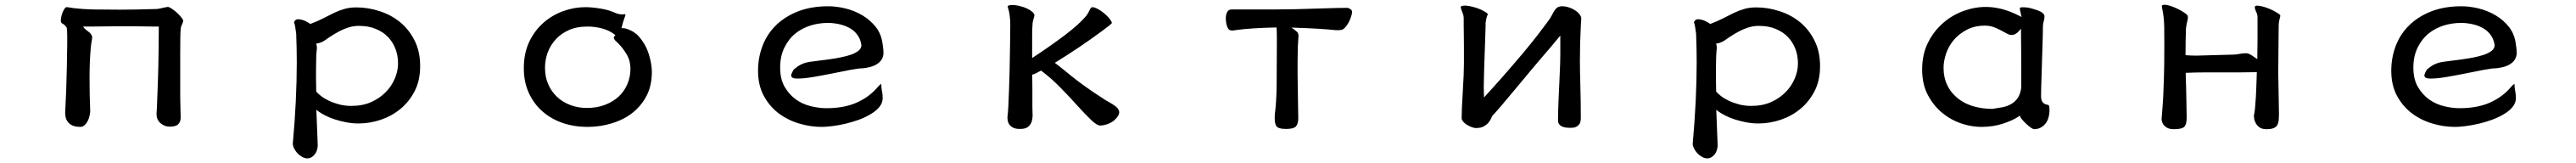

<svg xmlns="http://www.w3.org/2000/svg" viewBox="-20 -497 11040 698"><path d="M260.7 -464.4Q254.9 -459.5 249 -445.8Q240.7 -424.3 240.7 -408.2Q240.7 -401.9 244.1 -398.4L247.6 -396Q257.8 -391.1 266.1 -378.4Q268.1 -364.7 268.1 -341.3V-303.7Q268.1 -280.3 266.4 -205.6Q264.6 -130.9 263.7 -110.4Q263.2 -89.8 259.3 -14.6Q259.3 15.6 275.9 30.8Q293 46.4 323.2 46.4Q334.5 46.4 342.3 39.1Q354.5 28.3 361.3 8.3Q363.3 2.4 365 -6.8Q366.7 -16.1 366.7 -23.2Q366.7 -30.3 366.2 -36.6Q363.8 -83 363.8 -167Q363.8 -200.7 365.2 -233.9Q366.7 -267.1 368.7 -289.1Q370.6 -311 374.5 -330.1Q375 -333 375 -337.2Q375 -341.3 373.5 -344.7Q369.6 -352.5 363.8 -357.7Q357.9 -362.8 352.5 -366.5Q347.2 -370.1 345.2 -372.1Q342.3 -374.5 341.3 -376.5L335.9 -383.3H373Q391.6 -383.3 414.6 -383.8Q437.5 -384.3 463.4 -384.3H564.9Q588.9 -384.3 608.4 -383.8Q627.9 -383.3 640.6 -383.3H660.6V-378.9Q660.6 -350.1 659.7 -275.6Q658.7 -201.2 657.2 -163.6Q655.8 -126 654.8 -95.2Q652.3 -24.9 650.9 -9.8Q650.9 16.6 668.5 31Q686 45.4 707 45.4Q733.4 45.4 743.9 34.9Q754.4 24.4 754.4 6.8Q754.4 1.5 753.4 -32.5Q752.4 -66.4 752.4 -85.9V-267.6Q752.4 -356 754.4 -370.6Q754.4 -380.9 760.3 -392.6Q765.1 -402.3 765.1 -408.2Q765.1 -412.6 758.8 -420.4Q742.2 -442.4 715.3 -460.4Q704.6 -467.3 699.2 -467.3Q695.8 -467.3 689.5 -465.8Q668.9 -461.4 662.8 -460Q656.7 -458.5 653.3 -458.5Q556.6 -455.6 492.2 -455.6Q427.7 -455.6 381.3 -456.5Q335 -457.5 303.2 -461.4Q298.3 -461.4 285.2 -463.9Q272 -466.3 268.8 -466.3Q265.6 -466.3 265.1 -466.3Q264.6 -466.3 263.9 -466.1Q263.2 -465.8 262.5 -465.3Q261.7 -464.8 260.7 -464.4Z M1240.7 -401.9Q1240.7 -399.4 1241.2 -398.4Q1244.6 -391.6 1249.5 -353V-352.5Q1252 -290.5 1252 -231.4Q1252 -68.4 1234.9 119.1Q1234.9 127 1240.2 138.2Q1252.4 162.1 1274.9 174.8Q1286.1 181.2 1297.9 181.2Q1312 181.2 1324.7 168.9Q1335.9 157.7 1339.8 140.6Q1341.8 132.3 1341.8 125Q1341.8 120.6 1341.3 111.3L1335.9 -26.9L1343.3 -21Q1356 -11.7 1375 -2Q1413.1 17.1 1465.3 26.9Q1490.7 31.7 1516.6 31.7Q1564.9 31.7 1612.1 15.9Q1659.2 0 1696.5 -30.8Q1733.9 -61.5 1757.3 -106.9Q1780.8 -152.3 1780.8 -214.4Q1780.8 -276.4 1756.8 -323.7Q1732.9 -371.1 1694.6 -402.3Q1656.2 -433.6 1606.9 -449.2Q1558.1 -465.3 1507.8 -465.3Q1479 -465.3 1456.1 -458.7Q1433.1 -452.1 1410.9 -441.4Q1388.7 -430.7 1365.2 -418.5Q1341.8 -406.2 1310.1 -394.5Q1291 -407.2 1277.8 -411.1Q1267.6 -414.6 1258.8 -414.6Q1250 -414.6 1245.4 -409.9Q1240.7 -405.3 1240.7 -401.9ZM1334.5 -197.3Q1334.5 -253.9 1337.4 -283.2Q1337.4 -284.2 1337.6 -285.4Q1337.9 -286.6 1337.9 -287.1Q1337.9 -288.6 1338.4 -290Q1338.4 -295.9 1337.9 -298.3Q1337.4 -300.8 1335.4 -310.5L1340.3 -311Q1350.6 -312.5 1362.3 -318.4Q1365.7 -320.3 1368.7 -321.8Q1418.5 -357.4 1454.6 -372.6Q1464.8 -376.5 1475.1 -379.9Q1496.6 -386.2 1517.6 -386.2Q1559.6 -386.2 1589.8 -373.5Q1622.6 -360.4 1644 -337.4Q1675.3 -303.7 1683.6 -255.9Q1686 -240.7 1686 -224.6Q1686 -193.4 1672.4 -161.1Q1658.2 -127.4 1632.3 -101.6Q1606.4 -75.7 1571.3 -60.1Q1534.2 -43.5 1486.3 -43.5Q1457.5 -43.5 1433.1 -50Q1408.7 -56.6 1389.2 -65.9Q1369.6 -75.2 1356.2 -85.7Q1342.8 -96.2 1335.4 -105Q1334.5 -131.8 1334.5 -155.8Z M2658.7 -436Q2656.7 -436.5 2656.2 -436.5Q2655.8 -436.5 2655 -436.3Q2654.3 -436 2652.8 -435.5Q2650.9 -435.1 2647 -435.1Q2643.1 -435.1 2633.8 -436.5Q2624.5 -438 2606.4 -446.3Q2583.5 -455.6 2549.8 -460.9Q2516.1 -466.3 2488.3 -466.3Q2441.4 -466.3 2394.3 -449.5Q2347.2 -432.6 2309.6 -399.9Q2272 -367.2 2248.5 -318.4Q2225.1 -269.5 2225.1 -205.1Q2225.1 -145.5 2246.6 -98.9Q2268.1 -52.2 2305.2 -19.8Q2342.3 12.7 2391.6 29.5Q2440.9 46.4 2497.6 46.4Q2554.2 46.4 2604.5 30.3Q2669.4 10.3 2710.9 -31.7Q2735.8 -56.2 2752 -88.4Q2773.9 -131.8 2773.9 -188.5Q2773.9 -225.1 2759.5 -269Q2745.1 -313 2710.9 -348.6Q2709 -350.1 2702.9 -354.7Q2696.8 -359.4 2689.9 -363.3Q2678.7 -369.1 2668.5 -372.8Q2658.2 -376.5 2649.4 -376.5H2643.6Q2649.9 -401.9 2654.3 -413.8Q2658.7 -425.8 2660.6 -432.1Q2660.6 -434.6 2658.7 -436ZM2669.9 -139.2Q2643.6 -75.2 2573.7 -48.3Q2539.1 -34.7 2495.1 -34.7Q2459 -34.7 2426.8 -46.4Q2390.6 -59.1 2364.7 -85Q2343.3 -106 2330.6 -134.3Q2315.9 -166 2315.9 -207Q2315.9 -237.8 2326.2 -269Q2338.9 -305.2 2366.2 -333Q2386.7 -353.5 2416 -367.2Q2450.2 -383.3 2498 -383.3Q2530.8 -383.3 2561.8 -374.8Q2592.8 -366.2 2614.3 -349.1L2617.7 -346.2L2614.3 -342.8Q2610.8 -338.9 2610.8 -335.9Q2610.8 -332 2614.7 -326.2Q2617.2 -323.2 2619.6 -320.8L2627.4 -314L2630.4 -310.5Q2648.9 -292.5 2665.5 -264.9Q2682.1 -237.3 2682.1 -203.1Q2682.1 -168.9 2669.9 -139.2Z M3530.3 -470.2Q3458 -470.2 3401.4 -448.7Q3316.9 -416 3272 -347.7Q3244.1 -304.2 3233.9 -249.5Q3229 -222.7 3229 -194.3Q3229 -132.8 3252.9 -87.9Q3276.9 -43 3315.4 -13.2Q3354.5 16.6 3403.6 31.5Q3452.6 46.4 3502 46.4Q3520 46.4 3547.4 43Q3606.4 35.6 3661.6 15.6Q3690.4 4.9 3713.4 -9.3Q3736.3 -22.9 3749.8 -40Q3763.2 -57.1 3763.2 -77.1Q3763.2 -93.3 3760.3 -106.4Q3757.3 -119.6 3757.3 -133.8Q3757.3 -135.7 3756.8 -137.2Q3754.9 -136.7 3752.9 -135.3Q3751 -133.8 3749 -131.8Q3745.6 -128.4 3741.7 -124Q3707 -82.5 3652.8 -58.1Q3598.6 -33.7 3521.5 -33.7Q3490.7 -33.7 3456.1 -42Q3381.3 -60.1 3343.3 -124.5Q3323.7 -158.2 3323.7 -207.5Q3323.7 -256.8 3342.3 -293.9Q3360.8 -331.1 3389.6 -354Q3431.6 -387.2 3490.2 -396Q3507.8 -398.9 3529.1 -398.9Q3550.3 -398.9 3574.2 -394Q3598.1 -389.2 3618.7 -378.4Q3639.6 -367.7 3653.3 -349.6Q3667.5 -331.5 3671.4 -307.1Q3671.9 -305.2 3671.9 -302.7Q3671.9 -289.6 3659.2 -279.5Q3646.5 -269.5 3625.5 -262.2Q3590.3 -250.5 3528.3 -242.2Q3503.4 -238.8 3481.9 -236.3Q3460.4 -233.9 3448.7 -231.9Q3420.9 -227.5 3399.4 -212.9Q3391.1 -207 3381.8 -199.2Q3371.6 -182.1 3370.6 -172.9Q3370.6 -170.4 3375 -165.5Q3379.4 -160.6 3399.4 -160.6Q3426.3 -160.6 3466.6 -167.5Q3506.8 -174.3 3547.9 -182.6Q3588.9 -190.9 3624.8 -197.8Q3660.6 -204.6 3678.7 -204.6Q3713.4 -208.5 3732.4 -218.8Q3751 -229 3758.8 -242.2Q3766.6 -255.4 3766.6 -270Q3766.6 -285.6 3763.2 -306.2Q3758.3 -349.1 3734.9 -379.9Q3710.9 -410.6 3677 -430.9Q3643.1 -451.2 3604 -460.7Q3564.9 -470.2 3530.3 -470.2Z M4403.8 -248.5V-346.2Q4403.8 -375 4405.8 -398.9Q4406.7 -405.3 4408.7 -412.6Q4412.6 -423.8 4413.6 -431.2Q4413.6 -438.5 4404.3 -446.3Q4390.1 -458.5 4366.2 -466.8Q4358.4 -469.2 4346.7 -472.2Q4332 -475.6 4319.8 -475.6Q4307.6 -475.6 4301.8 -472.7Q4298.8 -471.2 4298.8 -469.7Q4298.8 -467.8 4299.8 -465.3Q4305.2 -449.2 4307.6 -429.9Q4310.1 -410.6 4310.1 -389.6Q4310.1 -373 4309.1 -302.7Q4308.1 -232.4 4307.1 -190.4Q4305.2 -115.2 4301.8 -43Q4300.3 -13.2 4298.3 0.5Q4297.9 3.4 4297.9 8.1Q4297.9 12.7 4299.3 20.5Q4303.2 40 4322.3 49.8Q4333 55.2 4351.6 55.2Q4376.5 55.2 4387.2 45.4Q4398.4 35.6 4402.1 22.7Q4405.8 9.8 4405.8 -2.9Q4405.8 -5.9 4405.5 -10.3Q4405.3 -14.6 4405.3 -20Q4404.8 -30.3 4404.8 -39.1V-110.8Q4404.8 -148.4 4403.8 -177.2L4407.2 -178.2Q4414.6 -179.7 4422.9 -184.6Q4431.6 -189.5 4441.9 -194.8Q4486.3 -161.6 4526.1 -120.8Q4565.9 -80.1 4594.7 -47.9Q4630.9 -7.8 4656.2 16.4Q4681.6 40.5 4695.3 40.5Q4714.8 40.5 4737.8 29.8Q4760.3 19 4773.4 -2.9Q4776.9 -10.7 4776.9 -15.9Q4776.9 -21 4775.4 -24.4Q4771 -34.2 4760.3 -42.5Q4749.5 -50.8 4733.4 -59.6Q4717.3 -68.4 4701.7 -79.1Q4633.3 -123 4577.6 -167Q4554.7 -185.1 4542 -195.8Q4520.5 -213.4 4501 -228Q4608.4 -293.9 4704.1 -364.7Q4740.7 -391.6 4745.6 -398.4Q4744.6 -406.7 4731.4 -421.9Q4723.6 -430.7 4711.7 -440.7Q4699.7 -450.7 4685.3 -458.5Q4670.9 -466.3 4661.6 -466.3Q4655.3 -465.3 4650.4 -454.6Q4644.5 -440.9 4636.2 -429.7Q4606.4 -394 4546.1 -348.1Q4485.8 -302.2 4403.8 -248.5Z M5256.3 -366.7Q5259.3 -366.2 5263.7 -366.2Q5266.6 -366.2 5272.9 -367.7Q5342.3 -377.4 5451.2 -379.4Q5452.6 -362.3 5452.6 -342.8V-300.8Q5452.6 -206.1 5451.7 -131.6Q5450.7 -57.1 5443.8 -6.3Q5443.4 1.5 5443.4 8.8Q5443.4 29.3 5449.2 41Q5456.5 55.2 5492.2 55.2Q5524.4 55.2 5534.4 44.2Q5544.4 33.2 5544.4 8.8Q5544.4 5.4 5543 -75.4Q5541.5 -156.2 5541.5 -177.7V-235.8Q5541.5 -264.6 5542.5 -297.9Q5542.5 -298.3 5543 -305.2Q5543.5 -312 5543.9 -320.3Q5544.4 -328.6 5544.9 -335Q5545.4 -341.3 5545.4 -343Q5545.4 -344.7 5545.2 -346.4Q5544.9 -348.1 5544.7 -349.6Q5544.4 -351.1 5544.2 -352.3Q5543.9 -353.5 5543.5 -354.5Q5541.5 -359.9 5526.9 -370.6L5515.1 -378.9Q5586.9 -376.5 5628.4 -374Q5669.9 -371.6 5705.6 -367.7H5716.3Q5721.2 -367.7 5727.1 -368.7H5727.5Q5737.3 -368.7 5751 -386.2Q5754.9 -391.6 5760.3 -400.9Q5765.6 -410.2 5769.5 -422.4Q5774.9 -437.5 5774.9 -444.3Q5774.9 -454.1 5768.1 -458Q5761.7 -461.4 5759 -462.4Q5756.3 -463.4 5755.9 -463.4Q5715.8 -463.4 5645 -460.9Q5517.6 -456.5 5440.4 -456.5H5258.8Q5246.6 -456.5 5241.2 -447.8Q5233.9 -436.5 5233.9 -418.5Q5233.9 -407.2 5236.3 -394.5Q5240.2 -377.4 5247.1 -370.6Q5250.5 -367.2 5256.3 -366.7Z M6757.3 -418Q6757.3 -424.8 6752 -433.1Q6744.1 -442.4 6743.2 -443.1Q6742.2 -443.8 6741.7 -444.6Q6741.2 -445.3 6740.5 -445.8Q6739.7 -446.3 6739 -446.8Q6738.3 -447.3 6737.5 -448Q6736.8 -448.7 6735.8 -449.2Q6722.7 -459 6706.3 -464.6Q6689.9 -470.2 6675.8 -470.2Q6664.6 -470.2 6656.2 -465.8Q6645.5 -460 6632.8 -434.6Q6627 -422.4 6614.7 -405.8Q6599.1 -384.3 6569.8 -346.4Q6540.5 -308.6 6503.4 -264.6Q6415.5 -160.6 6340.3 -79.6V-90.8Q6340.3 -98.6 6339.8 -104Q6339.4 -113.3 6339.4 -127.4Q6339.4 -166 6345.7 -335Q6347.2 -372.1 6347.2 -383.1Q6347.2 -394 6347.2 -396Q6347.2 -397.9 6347.4 -399.9Q6347.7 -401.9 6348.1 -404.3Q6351.1 -424.8 6356.4 -434.6Q6356.9 -435.1 6356.9 -435.5Q6356.9 -439.9 6341.8 -448.2Q6322.8 -459.5 6297.4 -466.3Q6272.9 -473.1 6257.8 -473.1Q6249.5 -473.1 6244.1 -470.7Q6242.7 -469.7 6241.7 -468.8Q6240.7 -467.8 6240.7 -465.8Q6240.7 -463.9 6241.7 -461.4Q6243.7 -453.6 6247.3 -445.1Q6251 -436.5 6252.2 -430.4Q6253.4 -424.3 6253.4 -418V-388.7Q6253.4 -373 6253.9 -350.6Q6254.4 -328.1 6254.4 -297.4V-223.6Q6254.4 -184.1 6249.5 -104.5Q6244.6 -25.4 6244.6 8.8Q6244.6 17.6 6254.4 27.3Q6260.3 33.2 6266.6 37.1Q6291 51.3 6305.7 51.3Q6326.2 51.3 6337.9 44.9Q6351.6 37.6 6358.9 28.8Q6366.2 20 6369.6 12.7L6375.5 0Q6404.3 -30.8 6467.8 -107.4Q6539.6 -193.8 6551.8 -208L6590.8 -253.9L6629.4 -298.8Q6647.9 -320.3 6667.5 -344.7V-260.7Q6667.5 -228.5 6664.1 -160.2Q6660.6 -91.8 6659.7 -62.5Q6657.7 -13.7 6657.7 17.6V18.1Q6657.7 18.6 6657.7 19.5Q6657.7 32.7 6668.5 41Q6681.2 50.3 6708 50.3Q6713.9 50.3 6721.7 49.8Q6729.5 49.3 6735.4 46.1Q6741.2 43 6744.1 40Q6747.1 37.1 6749.5 34.2Q6754.4 26.9 6755.4 11.7Q6755.4 -66.4 6753.4 -130.4Q6751.5 -194.3 6751.5 -236.3Q6751.5 -313 6755.4 -385.3Q6756.8 -409.2 6757.1 -413.3Q6757.3 -417.5 6757.3 -418Z M7240.7 -401.9Q7240.7 -399.4 7241.2 -398.4Q7244.6 -391.6 7249.5 -353V-352.5Q7252 -290.5 7252 -231.4Q7252 -68.4 7234.9 119.1Q7234.9 127 7240.2 138.2Q7252.4 162.1 7274.9 174.8Q7286.1 181.2 7297.9 181.2Q7312 181.2 7324.7 168.9Q7335.9 157.7 7339.8 140.6Q7341.8 132.3 7341.8 125Q7341.8 120.6 7341.3 111.3L7335.9 -26.9L7343.3 -21Q7356 -11.7 7375 -2Q7413.1 17.1 7465.3 26.9Q7490.7 31.7 7516.6 31.7Q7564.9 31.7 7612.1 15.9Q7659.2 0 7696.5 -30.8Q7733.9 -61.5 7757.3 -106.9Q7780.8 -152.3 7780.8 -214.4Q7780.8 -276.4 7756.8 -323.7Q7732.9 -371.1 7694.6 -402.3Q7656.2 -433.6 7606.9 -449.2Q7558.1 -465.3 7507.8 -465.3Q7479 -465.3 7456.1 -458.7Q7433.1 -452.1 7410.9 -441.4Q7388.7 -430.7 7365.2 -418.5Q7341.8 -406.2 7310.1 -394.5Q7291 -407.2 7277.8 -411.1Q7267.6 -414.6 7258.8 -414.6Q7250 -414.6 7245.4 -409.9Q7240.7 -405.3 7240.7 -401.9ZM7334.5 -197.3Q7334.5 -253.9 7337.4 -283.2Q7337.4 -284.2 7337.6 -285.4Q7337.9 -286.6 7337.9 -287.1Q7337.9 -288.6 7338.4 -290Q7338.4 -295.9 7337.9 -298.3Q7337.4 -300.8 7335.4 -310.5L7340.3 -311Q7350.6 -312.5 7362.3 -318.4Q7365.7 -320.3 7368.7 -321.8Q7418.5 -357.4 7454.6 -372.6Q7464.8 -376.5 7475.1 -379.9Q7496.6 -386.2 7517.6 -386.2Q7559.6 -386.2 7589.8 -373.5Q7622.6 -360.4 7644 -337.4Q7675.3 -303.7 7683.6 -255.9Q7686 -240.7 7686 -224.6Q7686 -193.4 7672.4 -161.1Q7658.2 -127.4 7632.3 -101.6Q7606.4 -75.7 7571.3 -60.1Q7534.2 -43.5 7486.3 -43.5Q7457.5 -43.5 7433.1 -50Q7408.7 -56.6 7389.2 -65.9Q7369.6 -75.2 7356.2 -85.7Q7342.8 -96.2 7335.4 -105Q7334.5 -131.8 7334.5 -155.8Z M8491.2 -467.3Q8442.4 -467.3 8393.1 -449.2Q8336.4 -427.7 8294.4 -385.7Q8262.7 -354.5 8242.2 -312Q8218.3 -262.7 8218.3 -199.2Q8218.3 -135.7 8243.2 -89.4Q8268.1 -43 8305.7 -12.7Q8358.9 30.8 8431.2 43Q8452.6 46.4 8472.7 46.4Q8522 46.4 8564.7 32.5Q8607.4 18.6 8632.3 1.5L8636.7 -2L8638.7 3.4Q8640.6 7.3 8646.5 14.6Q8664.1 35.2 8685.1 50.3Q8693.8 56.2 8699.2 56.2Q8723.6 56.2 8742.9 36.9Q8762.2 17.6 8764.2 -22.5Q8764.2 -39.1 8762.2 -43.9Q8761.2 -45.9 8759.8 -47.4Q8744.1 -49.8 8736.8 -57.1L8735.4 -58.6Q8728 -67.9 8728 -85Q8728 -110.4 8730 -167Q8735.4 -328.1 8735.4 -345.2Q8735.8 -369.6 8735.8 -376.7Q8735.8 -383.8 8736.3 -388.7Q8736.8 -398.9 8739.3 -405.3Q8742.7 -416.5 8742.7 -426.8Q8742.7 -438.5 8725.6 -447.3Q8706.5 -456.5 8672.9 -464.4Q8660.2 -465.8 8655.3 -465.8Q8650.4 -465.8 8645.5 -465.8Q8639.6 -465.3 8637.2 -463.4Q8637.2 -462.9 8637.2 -462.9V-457.5Q8638.2 -453.6 8638.2 -452.1Q8638.7 -447.8 8644.5 -424.3L8635.7 -428.7Q8561.5 -467.3 8491.2 -467.3ZM8310.1 -207Q8310.1 -233.9 8320.3 -265.6Q8334 -306.6 8364.3 -336.9Q8383.3 -355.5 8408.7 -369.1Q8442.4 -387.2 8487.3 -387.2Q8508.8 -387.2 8525.9 -380.6Q8543 -374 8556.6 -366.7L8582 -353Q8592.8 -347.2 8601.1 -347.2Q8619.1 -347.2 8634.3 -365.2L8642.1 -374V-335Q8642.1 -319.3 8642.6 -299.3Q8643.1 -265.6 8643.1 -224.6V-122.1V-121.6Q8637.2 -72.3 8599.6 -51.3Q8582.5 -41.5 8561.5 -37.6Q8540.5 -33.7 8520 -30.8H8519.5Q8476.1 -30.8 8437.5 -42Q8388.7 -56.6 8356.9 -88.9Q8337.9 -107.4 8326.2 -131.8Q8310.1 -165 8310.1 -207Z M9347.2 -264.6Q9347.2 -326.2 9349.1 -375V-375.5Q9351.1 -392.6 9355 -407.7Q9357.4 -416 9357.4 -421.9Q9357.4 -426.3 9356 -430.2V-430.7Q9355.5 -431.6 9353.5 -433.6L9348.1 -438.5Q9326.2 -454.6 9294.9 -467.3Q9270.5 -476.6 9257.3 -476.6Q9249.5 -476.6 9247.1 -474.1Q9245.6 -472.7 9245.6 -469.7Q9245.6 -467.3 9246.6 -463.9Q9255.4 -422.4 9255.9 -382.1Q9256.3 -341.8 9256.3 -300.3Q9256.3 -204.1 9254.4 -159.2Q9253.4 -135.7 9252.9 -116.7Q9252 -83 9249 -43L9245.6 1Q9244.6 5.4 9244.6 9.8Q9244.6 14.2 9245.1 18.6Q9246.6 27.8 9252.2 36.1Q9257.8 44.4 9268.6 50.3Q9279.3 56.2 9297.9 56.2Q9331.5 56.2 9341.8 45.9Q9352.1 35.6 9352.1 7.8Q9352.1 -5.4 9351.1 -55.9Q9350.1 -106.4 9349.6 -126Q9348.1 -159.2 9348.1 -180.7V-185.1Q9392.6 -187 9428.2 -187H9576.2Q9614.3 -187 9652.8 -188Q9651.9 -160.2 9650.9 -132.3Q9649.9 -104.5 9648.9 -85Q9647 -53.2 9645 -33Q9643.1 -12.7 9640.1 -2.4Q9640.1 2.4 9641.6 12.2Q9643.1 22 9648.9 31.7Q9654.8 42 9665.5 49.3Q9676.3 56.2 9694.3 56.2Q9714.8 56.2 9725.6 51.3Q9736.3 46.4 9741 37.6Q9745.6 28.8 9746.6 15.9Q9747.6 2.9 9747.6 -13.2Q9747.6 -28.8 9746.1 -98.9Q9744.6 -168.9 9744.6 -185.5L9745.6 -304.2Q9745.6 -333 9746.1 -350.6Q9746.6 -379.9 9746.6 -391.6V-392.1Q9747.6 -406.2 9750.5 -416.5Q9753.4 -425.3 9753.4 -431.2L9752 -433.6Q9747.6 -437.5 9737.8 -443.4Q9718.8 -455.1 9696.8 -463.1Q9674.8 -471.2 9656.7 -472.7Q9655.3 -472.7 9653.3 -472.7Q9647.9 -472.7 9646 -470.7Q9644 -468.8 9644 -465.3Q9644 -460.4 9648.4 -449.7Q9649.4 -447.8 9650.6 -445.3Q9651.9 -442.9 9652.8 -439.9Q9653.8 -437 9654.3 -434.6Q9655.8 -428.7 9655.8 -422.9V-328.6Q9655.8 -287.1 9654.8 -243.7L9647.9 -248.5Q9627.9 -262.7 9620.1 -266.1Q9612.3 -269 9606.9 -269Q9596.2 -269 9584 -267.1Q9564 -263.2 9552.7 -263.2L9413.1 -259.3Q9404.3 -258.8 9395.5 -258.8Q9369.1 -258.8 9347.2 -260.7Z M10530.3 -470.2Q10458 -470.2 10401.4 -448.7Q10316.9 -416 10272 -347.7Q10244.1 -304.2 10233.9 -249.5Q10229 -222.7 10229 -194.3Q10229 -132.8 10252.9 -87.9Q10276.9 -43 10315.4 -13.2Q10354.5 16.6 10403.6 31.5Q10452.6 46.4 10502 46.4Q10520 46.4 10547.4 43Q10606.4 35.6 10661.6 15.6Q10690.4 4.9 10713.4 -9.3Q10736.3 -22.9 10749.8 -40Q10763.2 -57.1 10763.2 -77.1Q10763.2 -93.3 10760.3 -106.4Q10757.3 -119.6 10757.3 -133.8Q10757.3 -135.7 10756.8 -137.2Q10754.9 -136.7 10752.9 -135.3Q10751 -133.8 10749 -131.8Q10745.6 -128.4 10741.7 -124Q10707 -82.5 10652.8 -58.1Q10598.6 -33.7 10521.5 -33.7Q10490.7 -33.7 10456.1 -42Q10381.3 -60.1 10343.3 -124.5Q10323.7 -158.2 10323.7 -207.5Q10323.7 -256.8 10342.3 -293.9Q10360.8 -331.1 10389.6 -354Q10431.6 -387.2 10490.2 -396Q10507.8 -398.9 10529.1 -398.9Q10550.3 -398.9 10574.2 -394Q10598.1 -389.2 10618.7 -378.4Q10639.6 -367.7 10653.3 -349.6Q10667.5 -331.5 10671.4 -307.1Q10671.9 -305.2 10671.9 -302.7Q10671.9 -289.6 10659.2 -279.5Q10646.5 -269.5 10625.5 -262.2Q10590.3 -250.5 10528.3 -242.2Q10503.4 -238.8 10481.9 -236.3Q10460.4 -233.9 10448.7 -231.9Q10420.9 -227.5 10399.4 -212.9Q10391.1 -207 10381.8 -199.2Q10371.6 -182.1 10370.6 -172.9Q10370.6 -170.4 10375 -165.5Q10379.4 -160.6 10399.4 -160.6Q10426.3 -160.6 10466.6 -167.5Q10506.8 -174.3 10547.9 -182.6Q10588.9 -190.9 10624.8 -197.8Q10660.6 -204.6 10678.7 -204.6Q10713.4 -208.5 10732.4 -218.8Q10751 -229 10758.8 -242.2Q10766.6 -255.4 10766.6 -270Q10766.6 -285.6 10763.2 -306.2Q10758.3 -349.1 10734.9 -379.9Q10710.9 -410.6 10677 -430.9Q10643.1 -451.2 10604 -460.7Q10564.9 -470.2 10530.3 -470.2Z"/></svg>

Font: Bakudai
Style: Light
Weight: 300
Version: Version 1.48